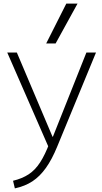

<svg xmlns="http://www.w3.org/2000/svg" viewBox="-20 -810 564 1060"><path d="M52 188Q102 176 138 152.5Q174 129 201.5 86.5Q229 44 253 -20L255 18L20 -520H73L270 -55H272L457 -520H510L296 -1Q267 70 233.5 117Q200 164 159 191Q118 218 62 230ZM287 -570H235L346 -790H408Z"/></svg>

Font: M PLUS 2 Light
Style: Regular
Weight: 300
Designer: Coji Morishita
Foundry: UNDERFOREST DESIGN
Version: Version 1.001